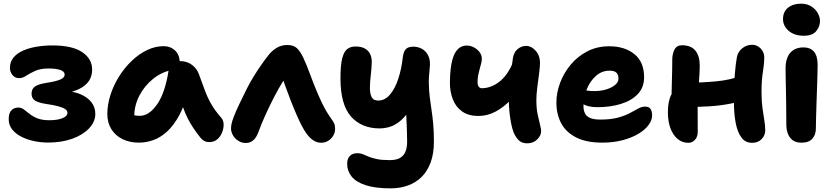

<svg xmlns="http://www.w3.org/2000/svg" viewBox="-20 -773 4573 1054"><path d="M244.4 9.6Q205 9.6 166.5 1.5Q128 -6.6 96.7 -22.8Q65.4 -39 46.6 -62.8Q27.8 -86.6 27.8 -118Q27.8 -152.8 42.9 -167.7Q58 -182.6 80.4 -182.6Q96.8 -182.6 110.9 -172.2Q125 -161.8 142.3 -147.8Q159.6 -133.8 185.2 -123.4Q210.8 -113 250.4 -113Q295.8 -113 323 -124.2Q350.2 -135.4 350.2 -153.8Q350.2 -165.6 337.5 -174.2Q324.8 -182.8 299.2 -189.7Q273.6 -196.6 234.2 -202.2Q190.8 -208.8 172 -221.2Q153.2 -233.6 153.2 -258.4Q153.2 -286.2 173.3 -299Q193.4 -311.8 238.8 -318.8Q289.4 -326.6 312.2 -336.9Q335 -347.2 335 -363.4Q335 -380.6 311.4 -388.8Q287.8 -397 245.4 -397Q202.2 -397 173.1 -383.8Q144 -370.6 123.8 -357.3Q103.6 -344 85.4 -344Q62.2 -344 48.4 -361.2Q34.6 -378.4 34.6 -400.2Q34.6 -434.2 54.6 -457.8Q74.6 -481.4 108.2 -495.9Q141.8 -510.4 183.3 -517Q224.8 -523.6 267 -523.6Q377.2 -523.6 431.5 -486.7Q485.8 -449.8 485.8 -390.8Q485.8 -354.4 467.6 -327.9Q449.4 -301.4 414.7 -284.6Q380 -267.8 330.8 -258.6L326.8 -274Q381.2 -272.8 420.5 -256.3Q459.8 -239.8 481.5 -212.2Q503.2 -184.6 503.2 -148Q503.2 -104 468.7 -67.9Q434.2 -31.8 375.9 -11.1Q317.6 9.6 244.4 9.6Z M742.8 10Q691 10 651.9 -9.5Q612.8 -29 591 -64.4Q569.2 -99.8 569.2 -147Q569.2 -198 586.1 -251.1Q603 -304.2 633 -352.3Q663 -400.4 702.4 -438.2Q741.8 -476 786.8 -497.8Q831.8 -519.6 878.2 -519.6Q915.4 -519.6 941 -495.9Q966.6 -472.2 966.6 -428Q966.6 -412.2 957.6 -403Q948.6 -393.8 935 -391Q871 -380.6 821.9 -341.3Q772.8 -302 744.9 -247.6Q717 -193.2 717 -134.2Q717 -116.6 719.7 -102.1Q722.4 -87.6 730.4 -65.6L662 -168.2Q686.4 -149.8 704.6 -143.5Q722.8 -137.2 747.6 -137.2Q798.8 -137.2 842.9 -200.8Q887 -264.4 905.6 -387Q909.4 -411.2 927.3 -424.4Q945.2 -437.6 968.2 -437.6Q1006.6 -437.6 1034 -416.8Q1061.4 -396 1072.2 -365.2Q1089.4 -318.6 1103.7 -279.4Q1118 -240.2 1138.4 -203.8Q1158.8 -167.4 1193.6 -127.8Q1207 -113.2 1207.6 -90.8Q1208.2 -68.4 1199.2 -45.8Q1190.2 -23.2 1172.5 -8.1Q1154.8 7 1129.8 7Q1112 7 1100.8 0.3Q1089.6 -6.4 1081.6 -15.6Q1060.2 -42.4 1043.2 -67.5Q1026.2 -92.6 1011.5 -121.1Q996.8 -149.6 984.2 -185.4Q971.6 -221.2 959.2 -267.6L1012.4 -272.2Q992.6 -192.2 962.8 -137.9Q933 -83.6 897.3 -51Q861.6 -18.4 822.3 -4.2Q783 10 742.8 10Z M1329 12Q1307.6 12 1289 0.5Q1270.4 -11 1259.3 -29.5Q1248.2 -48 1248.2 -68.6Q1248.2 -91.8 1261.6 -127.5Q1275 -163.2 1295.2 -204.7Q1315.4 -246.2 1335 -286Q1351.8 -319.6 1372.6 -353.3Q1393.4 -387 1414.6 -417.3Q1435.8 -447.6 1454.4 -471Q1473.4 -495.2 1499.3 -510.6Q1525.2 -526 1557.2 -526Q1591 -526 1609.6 -508.9Q1628.2 -491.8 1645.6 -454.8Q1663.8 -416 1683.3 -362.5Q1702.8 -309 1724.2 -259Q1742.6 -217 1755.7 -191.5Q1768.8 -166 1778.9 -150.6Q1789 -135.2 1797.4 -122.6Q1809 -107.2 1814.3 -95.6Q1819.6 -84 1819.6 -65.6Q1819.6 -45.2 1809 -27.6Q1798.4 -10 1781.1 0.3Q1763.8 10.6 1743.2 10.6Q1720.6 10.6 1700.8 -2Q1681 -14.6 1664.7 -36.8Q1648.4 -59 1634.6 -86.2Q1623.2 -108.4 1607 -145.5Q1590.8 -182.6 1574.4 -225.1Q1558 -267.6 1544 -306.6Q1530 -345.6 1523 -371.2L1571 -378Q1555.6 -361.4 1532.7 -325Q1509.8 -288.6 1485 -240.6Q1460.2 -192.6 1437.7 -143.2Q1415.2 -93.8 1399.8 -51.2Q1388.8 -19.6 1371.3 -3.8Q1353.8 12 1329 12Z M2124.8 261Q2039.2 261 1986.5 243.4Q1933.8 225.8 1909.8 195.5Q1885.8 165.2 1885.8 126.2Q1885.8 98.2 1900.4 83.1Q1915 68 1942.2 68Q1959 68 1972.5 73.7Q1986 79.4 2003.9 87Q2021.8 94.6 2048.9 100.3Q2076 106 2119.6 106Q2155 106 2175.7 94.1Q2196.4 82.2 2205.7 59.6Q2215 37 2215 5Q2215 -31.6 2213.6 -61.4Q2212.2 -91.2 2211.1 -119.9Q2210 -148.6 2208.5 -180.6Q2207 -212.6 2206.8 -252.6L2253.6 -218.2Q2233.2 -171.8 2209.3 -142.2Q2185.4 -112.6 2160.1 -96.2Q2134.8 -79.8 2110.5 -73.9Q2086.2 -68 2065 -68Q1964.6 -68 1906.8 -133.4Q1849 -198.8 1849 -343Q1849 -416.8 1859 -454.2Q1869 -491.6 1887.5 -504.7Q1906 -517.8 1930.8 -517.8Q1964 -517.8 1983.7 -506.2Q2003.4 -494.6 2012.3 -475.3Q2021.2 -456 2020.8 -432.2Q2020 -398.4 2015.5 -361.5Q2011 -324.6 2010.6 -292.7Q2010.2 -260.8 2019.7 -240.9Q2029.2 -221 2056.2 -221Q2093 -221 2120.8 -253.6Q2148.6 -286.2 2166.4 -340.5Q2184.2 -394.8 2191.2 -458.4Q2195 -489.6 2207.7 -503.2Q2220.4 -516.8 2249.8 -516.8Q2275.8 -516.8 2297.9 -504Q2320 -491.2 2331.9 -465.4Q2343.8 -439.6 2339 -400Q2333.2 -349.8 2334.2 -311.4Q2335.2 -273 2339.2 -239.5Q2343.2 -206 2348.6 -171.5Q2354 -137 2358 -94.6Q2362 -52.2 2362 5Q2362 69.8 2344.2 118.3Q2326.4 166.8 2294.6 198.2Q2262.8 229.6 2219.4 245.3Q2176 261 2124.8 261Z M2605.8 -136.4Q2551.8 -136.4 2517 -161.1Q2482.2 -185.8 2466 -227.4Q2449.8 -269 2449.8 -318.4Q2449.8 -359.2 2454.2 -396.1Q2458.6 -433 2468.7 -461.6Q2478.8 -490.2 2497.2 -506.6Q2515.6 -523 2543 -523Q2562 -523 2581 -513.2Q2600 -503.4 2612.5 -487.1Q2625 -470.8 2625 -450.8Q2625 -438.2 2621.3 -424.2Q2617.6 -410.2 2613.3 -394.8Q2609 -379.4 2605.3 -361.3Q2601.6 -343.2 2601.6 -321Q2601.6 -312.8 2603.9 -305.5Q2606.2 -298.2 2611.5 -293.4Q2616.8 -288.6 2623.6 -288.6Q2649.2 -288.6 2673.4 -297.4Q2697.6 -306.2 2719.5 -322.9Q2741.4 -339.6 2759.6 -364.3Q2777.8 -389 2791.6 -420.6L2858 -316.4Q2824 -266.2 2784.9 -225.6Q2745.8 -185 2701.1 -160.7Q2656.4 -136.4 2605.8 -136.4ZM2874.4 13.8Q2844 13.8 2827 -3.7Q2810 -21.2 2799.6 -46.2Q2792 -65.2 2786.1 -94.7Q2780.2 -124.2 2776.7 -158.6Q2773.2 -193 2773.2 -224Q2773.2 -247.8 2775.7 -279.5Q2778.2 -311.2 2781.7 -343.9Q2785.2 -376.6 2789.1 -404.6Q2793 -432.6 2794.8 -448.6Q2799.4 -485 2820.8 -503Q2842.2 -521 2868.4 -521Q2896.8 -521 2920.6 -494.4Q2944.4 -467.8 2944.4 -429Q2944.4 -407 2939.4 -369.5Q2934.4 -332 2929.4 -292.5Q2924.4 -253 2924.4 -224Q2924.4 -177 2931.9 -142.7Q2939.4 -108.4 2945.8 -83Q2948.2 -73.4 2949.4 -66.4Q2950.6 -59.4 2950.6 -53.2Q2950.6 -28.8 2928.9 -7.5Q2907.2 13.8 2874.4 13.8Z M3286.4 10Q3198.6 10 3142.8 -18.5Q3087 -47 3060.7 -96.5Q3034.4 -146 3034.4 -210Q3034.4 -264 3054.8 -318.5Q3075.2 -373 3113.2 -418.5Q3151.2 -464 3204.7 -491.5Q3258.2 -519 3324.4 -519Q3409.6 -519 3462.7 -475.8Q3515.8 -432.6 3515.8 -349Q3515.8 -292.8 3481 -256.4Q3446.2 -220 3388 -202.3Q3329.8 -184.6 3259.8 -184.6Q3205.8 -184.6 3176.9 -204.4Q3148 -224.2 3148 -250.2Q3148 -264.4 3154.7 -271.5Q3161.4 -278.6 3177 -278.6Q3188 -278.6 3203 -275.8Q3218 -273 3243.8 -273Q3277.2 -273 3306.9 -281.8Q3336.6 -290.6 3355.9 -306.1Q3375.2 -321.6 3375.2 -341Q3375.2 -363 3363.9 -374Q3352.6 -385 3326.2 -385Q3284.2 -385 3252.1 -357Q3220 -329 3201.5 -284.2Q3183 -239.4 3183 -189.8Q3183 -166.6 3191.6 -150Q3200.2 -133.4 3220.5 -125Q3240.8 -116.6 3275.4 -116.6Q3333.2 -116.6 3372.3 -127.3Q3411.4 -138 3437.7 -152.2Q3464 -166.4 3483.5 -177.1Q3503 -187.8 3521.6 -187.8Q3541.4 -187.8 3550.6 -175.6Q3559.8 -163.4 3559.8 -138.8Q3559.8 -112.8 3539.9 -86.1Q3520 -59.4 3483.8 -38Q3447.6 -16.6 3397.4 -3.3Q3347.2 10 3286.4 10Z M3758.4 11Q3725.4 11 3700.1 -10Q3674.8 -31 3660.6 -68.5Q3646.4 -106 3646.4 -157Q3646.4 -219 3665.8 -254.4Q3685.2 -289.8 3704.8 -303.6Q3715.4 -311.8 3729.4 -315.5Q3743.4 -319.2 3759.4 -319.2Q3832.4 -319.2 3910.1 -326.3Q3987.8 -333.4 4051.8 -357.8L4098.8 -237.8Q4049.2 -215.6 3990.4 -204.1Q3931.6 -192.6 3870.2 -189.1Q3808.8 -185.6 3750.8 -185.6L3666.4 -212.6Q3666.6 -271.6 3668.5 -332.1Q3670.4 -392.6 3670.4 -444.4Q3670.4 -476.6 3682.5 -500.6Q3694.6 -524.6 3724 -524.6Q3773 -524.6 3797.1 -495.3Q3821.2 -466 3821.2 -413.6Q3821.2 -390 3819.3 -360.5Q3817.4 -331 3815.5 -300Q3813.6 -269 3811.7 -241.5Q3809.8 -214 3809.8 -195.4Q3809.8 -160 3810 -125.4Q3810.2 -90.8 3810.2 -48.2Q3810.2 -23 3795.6 -6Q3781 11 3758.4 11ZM4108.8 11Q4071.2 11 4049.6 -18.8Q4028 -48.6 4018.5 -99Q4009 -149.4 4009 -210.4Q4009 -306.4 4013.9 -366.3Q4018.8 -426.2 4025.4 -460Q4030.8 -488.8 4054.7 -508Q4078.6 -527.2 4108.4 -527.2Q4136.4 -527.2 4155.9 -506.7Q4175.4 -486.2 4175.4 -458.8Q4175.4 -422.8 4167.9 -377.4Q4160.4 -332 4160.4 -268Q4160.4 -218.6 4165.5 -180.6Q4170.6 -142.6 4175.7 -113.3Q4180.8 -84 4180.8 -57.4Q4180.8 -29.8 4161.1 -9.4Q4141.4 11 4108.8 11Z M4380.2 10.2Q4350.4 10.2 4332.3 -2.7Q4314.2 -15.6 4305.4 -38.5Q4296.6 -61.4 4296.6 -89Q4296.6 -153.6 4295.8 -198.4Q4295 -243.2 4294.5 -276.2Q4294 -309.2 4293.2 -338.2Q4292.4 -367.2 4292.4 -399.6Q4292.4 -431 4302.3 -456.8Q4312.2 -482.6 4334.5 -497.7Q4356.8 -512.8 4391.8 -512.8Q4427.2 -512.8 4447.3 -490.6Q4467.4 -468.4 4468.4 -421Q4468.4 -401.2 4467.5 -366Q4466.6 -330.8 4465.1 -288.5Q4463.6 -246.2 4462.2 -203.5Q4460.8 -160.8 4459.8 -125Q4458.8 -89.2 4458.8 -67.4Q4458.8 -34.2 4439.8 -12Q4420.8 10.2 4380.2 10.2ZM4392.2 -576.8Q4341 -576.8 4309.7 -603.6Q4278.4 -630.4 4278.4 -668.2Q4278.4 -708.8 4306.1 -730.8Q4333.8 -752.8 4377.2 -752.8Q4410.6 -752.8 4433.9 -737.8Q4457.2 -722.8 4469.3 -700.9Q4481.4 -679 4481.4 -656.8Q4481.4 -628 4460.9 -602.4Q4440.4 -576.8 4392.2 -576.8Z"/></svg>

Font: Shantell Sans Light
Style: Regular
Weight: 300
Designer: Stephen Nixon, Anya Danilova, Shantell Martin
Foundry: Arrow Type
Version: Version 1.011;[c5ecc13dd]